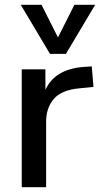

<svg xmlns="http://www.w3.org/2000/svg" viewBox="-20 -775 414 795"><path d="M367 -415 306 -409Q234 -402 202.5 -365Q171 -328 171 -271V0H70V-488H168V-403Q207 -489 327 -498L360 -500ZM288 -755H374L253 -552H187L66 -755H152L220 -620Z"/></svg>

Font: wassup Sans
Style: Medium
Weight: 600
Version: Version 2.001